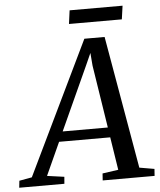

<svg xmlns="http://www.w3.org/2000/svg" viewBox="-126 -954 839 1006"><g transform="rotate(-5 294.0 -451.5)"><path d="M-66 0 -62 -36.5 4.5 -48.5 342 -748H448.5L570 -50L648.5 -36.5L646 0H373L375.5 -36.5L459 -48.5L432 -221.5H163L84.5 -49L174.5 -36.5L171.5 0ZM186.5 -274H424L372.5 -603.5L367 -671L339.5 -609.5ZM278 -903H556.5L546.5 -832H268.5Z"/></g></svg>

Font: Merriweather 36pt
Style: Italic
Weight: 400
Italic angle: -7.8°
Version: Version 2.101